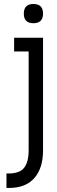

<svg xmlns="http://www.w3.org/2000/svg" viewBox="-20 -663 283 956"><path d="M146.5 -547.4Q98.6 -547.4 98.6 -595.2Q98.6 -643.1 146.5 -643.1Q194.3 -643.1 194.3 -595.2Q194.3 -547.4 146.5 -547.4ZM24.4 200.7Q77.6 200.7 100.1 172.4Q122.6 144 122.6 85.4V-406.7H50.3V-475.1H194.3V85.4Q194.3 174.3 151.1 223.6Q107.9 272.9 24.4 272.9H12.2V200.7Z"/></svg>

Font: Eligible
Style: Regular
Weight: 500
Version: Version 1.1